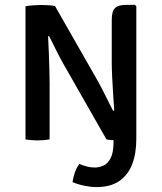

<svg xmlns="http://www.w3.org/2000/svg" viewBox="-20 -570 661 785"><path d="M304.2 100.3Q319.6 106.6 335.5 110.8Q351.4 114.9 367.2 114.9Q386 114.9 403.6 106.7Q421.1 98.5 432.7 75.8Q444.2 53.1 444.2 9.9V-29.2H537.3V-2Q537.3 59.1 519.7 103.2Q502.1 147.4 466.3 171.1Q430.4 194.9 375 194.9Q352.2 194.9 325.3 189.5Q298.5 184 276.4 174.4Q279.4 154.6 286.1 135.1Q292.9 115.6 304.2 100.3ZM84.2 -544.3Q96.9 -546.9 115.9 -548.2Q134.9 -549.6 144.4 -549.6Q155.1 -549.6 173.9 -548.8Q192.8 -548.1 204.8 -545.5L184.3 -423.2L176.6 -421.5Q178.3 -391 179.7 -353.3Q181 -315.6 182 -282.1Q182.9 -248.5 182.9 -229.9V0Q169.5 2.2 157 3.1Q144.4 4.1 133.8 4.1Q124.6 4.1 110.8 3.1Q96.9 2.2 84.2 0ZM238.6 -309.8Q232.2 -321 224.4 -335.8Q216.6 -350.6 208.7 -366.4Q200.9 -382.1 193.6 -397Q186.2 -411.8 180.3 -423.2L142.9 -465.6L204.8 -545.5L381.9 -235.2Q388.3 -224 396.2 -208.5Q404.1 -193.1 412.5 -176.2Q420.9 -159.4 428.7 -143.8Q436.6 -128.1 442.5 -116.7L480.6 -76.3L415.3 0ZM537.3 -544.2V-2Q523.9 1.2 505.2 2.6Q486.6 4.1 476.9 4.1Q470.1 4.1 458.6 3.7Q447.1 3.4 435.2 2.6Q423.4 1.7 415.3 0L439.5 -116.7L447.2 -118Q445.2 -144.9 442.7 -182.3Q440.3 -219.7 438.6 -255.4Q436.9 -291.1 436.9 -312.7V-488.9Q436.9 -523.9 450.1 -536.9Q463.2 -550 495.2 -550H531.9Z"/></svg>

Font: Signika SC
Style: Regular
Weight: 300
Designer: Anna Giedryś
Foundry: Anna Giedryś
Version: Version 2.000